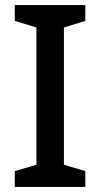

<svg xmlns="http://www.w3.org/2000/svg" viewBox="-20 -734 394 754"><path d="M315 0H38V-62L123 -87V-626L38 -652V-714H315V-652L231 -626V-87L315 -62Z"/></svg>

Font: Noto Sans Armenian Medium
Style: Regular
Weight: 500
Designer: Monotype Design Team
Foundry: Monotype Imaging Inc.
Version: Version 2.007